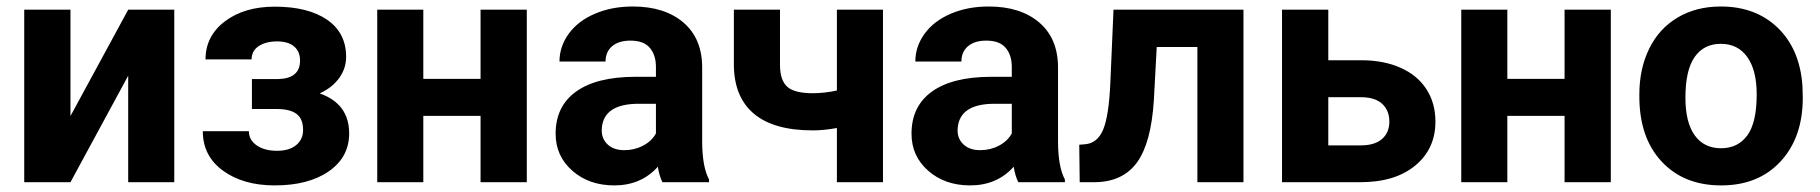

<svg xmlns="http://www.w3.org/2000/svg" viewBox="-20 -558 5574 588"><path d="M372.6 -528.3H513.7V0H372.6V-326.2L195.8 0H54.2V-528.3H195.8V-202.6Z M898.9 -372.6Q898.9 -400.4 880.6 -415.8Q862.3 -431.2 828.6 -431.2Q793.9 -431.2 772.2 -416.7Q750.5 -402.3 750.5 -376H609.4Q609.4 -447.8 668.9 -492.7Q728.5 -537.6 821.3 -537.6Q923.3 -537.6 981.7 -497.6Q1040 -457.5 1040 -383.8Q1040 -348.6 1018.8 -319.1Q997.6 -289.6 959 -272Q1049.3 -240.2 1049.3 -149.4Q1049.3 -76.7 987.1 -33.4Q924.8 9.8 821.3 9.8Q725.1 9.8 663.1 -35.2Q601.1 -80.1 601.1 -156.2H742.2Q742.2 -129.4 766.1 -112.8Q790 -96.2 828.6 -96.2Q866.2 -96.2 887.2 -113.8Q908.2 -131.3 908.2 -159.7Q908.2 -194.3 888.2 -209.2Q868.2 -224.1 828.1 -224.1H751.5V-315.9H833Q898.9 -317.9 898.9 -372.6Z M1593.3 0H1451.7V-203.1H1276.4V0H1135.3V-528.3H1276.4V-316.4H1451.7V-528.3H1593.3Z M2008.8 0Q1999 -19 1994.6 -47.4Q1943.4 9.8 1861.3 9.8Q1783.7 9.8 1732.7 -35.2Q1681.6 -80.1 1681.6 -148.4Q1681.6 -232.4 1743.9 -277.3Q1806.2 -322.3 1923.8 -322.8H1988.8V-353Q1988.8 -389.6 1970 -411.6Q1951.2 -433.6 1910.6 -433.6Q1875 -433.6 1854.7 -416.5Q1834.5 -399.4 1834.5 -369.6H1693.4Q1693.4 -415.5 1721.7 -454.6Q1750 -493.7 1801.8 -515.9Q1853.5 -538.1 1918 -538.1Q2015.6 -538.1 2073 -489Q2130.4 -439.9 2130.4 -351.1V-122.1Q2130.9 -46.9 2151.4 -8.3V0ZM1892.1 -98.1Q1923.3 -98.1 1949.7 -112.1Q1976.1 -126 1988.8 -149.4V-240.2H1936Q1830.1 -240.2 1823.2 -167L1822.8 -158.7Q1822.8 -132.3 1841.3 -115.2Q1859.9 -98.1 1892.1 -98.1Z M2684.1 0H2543V-166Q2503.4 -158.7 2469.2 -158.7Q2349.6 -158.7 2289.1 -209.5Q2228.5 -260.3 2227.5 -357.9V-528.3H2368.7V-357.9Q2369.1 -312 2391.1 -292.2Q2413.1 -272.5 2469.2 -272.5Q2504.4 -272.5 2543 -280.8V-528.3H2684.1Z M3098.6 0Q3088.9 -19 3084.5 -47.4Q3033.2 9.8 2951.2 9.8Q2873.5 9.8 2822.5 -35.2Q2771.5 -80.1 2771.5 -148.4Q2771.5 -232.4 2833.7 -277.3Q2896 -322.3 3013.7 -322.8H3078.6V-353Q3078.6 -389.6 3059.8 -411.6Q3041 -433.6 3000.5 -433.6Q2964.8 -433.6 2944.6 -416.5Q2924.3 -399.4 2924.3 -369.6H2783.2Q2783.2 -415.5 2811.5 -454.6Q2839.8 -493.7 2891.6 -515.9Q2943.4 -538.1 3007.8 -538.1Q3105.5 -538.1 3162.8 -489Q3220.2 -439.9 3220.2 -351.1V-122.1Q3220.7 -46.9 3241.2 -8.3V0ZM2981.9 -98.1Q3013.2 -98.1 3039.6 -112.1Q3065.9 -126 3078.6 -149.4V-240.2H3025.9Q2919.9 -240.2 2913.1 -167L2912.6 -158.7Q2912.6 -132.3 2931.2 -115.2Q2949.7 -98.1 2981.9 -98.1Z M3788.1 -528.3V0H3647V-414.1H3522.5L3513.7 -251Q3505.4 -120.6 3462.4 -61Q3419.4 -1.5 3334.5 0H3286.6L3285.2 -114.7L3302.7 -116.2Q3340.8 -119.1 3358.4 -161.1Q3376 -203.1 3380.4 -304.2L3390.1 -528.3Z M4047.9 -373.5H4148.9Q4217.3 -373.5 4269 -350.6Q4320.8 -327.6 4348.4 -284.9Q4376 -242.2 4376 -185.5Q4376 -102.1 4314.2 -51Q4252.4 0 4146 0H3906.2V-528.3H4047.9ZM4047.9 -260.3V-112.8H4147.9Q4189.9 -112.8 4212.4 -132.3Q4234.9 -151.9 4234.9 -185.5Q4234.9 -219.7 4212.9 -240Q4190.9 -260.3 4147.9 -260.3Z M4913.1 0H4771.5V-203.1H4596.2V0H4455.1V-528.3H4596.2V-316.4H4771.5V-528.3H4913.1Z M5000.5 -269Q5000.5 -347.7 5030.8 -409.2Q5061 -470.7 5117.9 -504.4Q5174.8 -538.1 5250 -538.1Q5356.9 -538.1 5424.6 -472.7Q5492.2 -407.2 5500 -294.9L5501 -258.8Q5501 -137.2 5433.1 -63.7Q5365.2 9.8 5251 9.8Q5136.7 9.8 5068.6 -63.5Q5000.5 -136.7 5000.5 -262.7ZM5141.6 -258.8Q5141.6 -183.6 5169.9 -143.8Q5198.2 -104 5251 -104Q5302.2 -104 5331.1 -143.3Q5359.9 -182.6 5359.9 -269Q5359.9 -342.8 5331.1 -383.3Q5302.2 -423.8 5250 -423.8Q5198.2 -423.8 5169.9 -383.5Q5141.6 -343.3 5141.6 -258.8Z"/></svg>

Font: RobotoInd
Style: Bold
Weight: 700
Designer: Google
Version: Version 2.001150; 2014